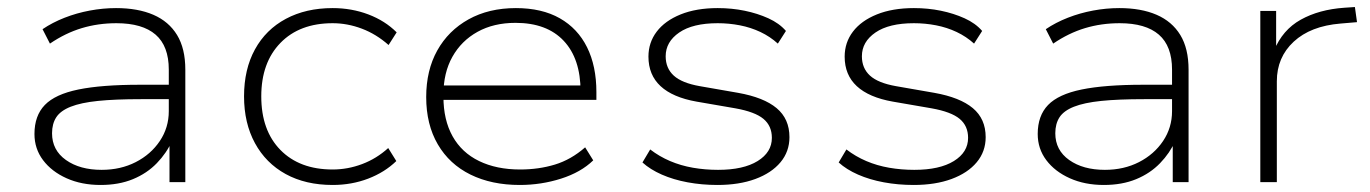

<svg xmlns="http://www.w3.org/2000/svg" viewBox="-20 -518 3895 546"><path d="M266 8Q212 8 169.5 -11Q127 -30 102.5 -62.5Q78 -95 78 -137Q78 -189 107.5 -219.5Q137 -250 203 -263.5Q269 -277 378 -277H473V-236H381Q307 -236 258.5 -231Q210 -226 181 -214.5Q152 -203 140 -184.5Q128 -166 128 -139Q128 -91 167.5 -63Q207 -35 269 -35Q323 -35 366 -57Q409 -79 434.5 -117Q460 -155 460 -202V-320Q460 -387 422.5 -419.5Q385 -452 311 -452Q259 -452 212.5 -438Q166 -424 122 -394L101 -435Q129 -454 163.5 -467.5Q198 -481 235.5 -488Q273 -495 310 -495Q372 -495 416 -476Q460 -457 483.5 -418.5Q507 -380 507 -320V0H462V-117H469Q454 -83 426 -54Q398 -25 358 -8.5Q318 8 266 8Z M926 8Q849 8 792.5 -23Q736 -54 705 -111Q674 -168 674 -244Q674 -321 705 -377.5Q736 -434 793 -464.5Q850 -495 926 -495Q980 -495 1027.5 -477Q1075 -459 1108 -426L1085 -390Q1050 -421 1009 -436.5Q968 -452 926 -452Q832 -452 777.5 -396Q723 -340 723 -244Q723 -147 777.5 -91.5Q832 -36 926 -36Q969 -36 1010 -51.5Q1051 -67 1084 -97L1107 -60Q1074 -28 1027 -10Q980 8 926 8Z M1458 8Q1378 8 1318 -21.5Q1258 -51 1225 -107.5Q1192 -164 1192 -242Q1192 -318 1223.5 -374.5Q1255 -431 1312.5 -463Q1370 -495 1447 -495Q1521 -495 1572 -466Q1623 -437 1649.5 -383.5Q1676 -330 1676 -256V-234H1222V-275H1653L1631 -258Q1631 -351 1583 -402Q1535 -453 1446 -453Q1384 -453 1338 -427.5Q1292 -402 1266.5 -356.5Q1241 -311 1241 -249V-243Q1241 -177 1267 -130.5Q1293 -84 1342.5 -60Q1392 -36 1459 -36Q1512 -36 1558 -50Q1604 -64 1644 -99L1667 -62Q1632 -28 1575.5 -10Q1519 8 1458 8Z M2020 8Q1976 8 1935.5 0.5Q1895 -7 1862 -21.5Q1829 -36 1807 -56L1829 -93Q1855 -73 1885.5 -60Q1916 -47 1950.5 -41Q1985 -35 2022 -35Q2094 -35 2134.5 -60Q2175 -85 2175 -126Q2175 -160 2151 -180Q2127 -200 2071 -210L1961 -229Q1893 -241 1858.5 -273Q1824 -305 1824 -357Q1824 -397 1847.5 -428Q1871 -459 1915.5 -477Q1960 -495 2021 -495Q2061 -495 2097.5 -487.5Q2134 -480 2165 -466Q2196 -452 2215 -430L2192 -394Q2170 -414 2142.5 -427Q2115 -440 2084 -446Q2053 -452 2021 -452Q1950 -452 1911.5 -425.5Q1873 -399 1873 -358Q1873 -324 1896 -303Q1919 -282 1970 -273L2079 -254Q2152 -241 2188.5 -210.5Q2225 -180 2225 -128Q2225 -87 2199.5 -56.5Q2174 -26 2128 -9Q2082 8 2020 8Z M2578 8Q2534 8 2493.5 0.5Q2453 -7 2420 -21.5Q2387 -36 2365 -56L2387 -93Q2413 -73 2443.5 -60Q2474 -47 2508.5 -41Q2543 -35 2580 -35Q2652 -35 2692.5 -60Q2733 -85 2733 -126Q2733 -160 2709 -180Q2685 -200 2629 -210L2519 -229Q2451 -241 2416.5 -273Q2382 -305 2382 -357Q2382 -397 2405.5 -428Q2429 -459 2473.5 -477Q2518 -495 2579 -495Q2619 -495 2655.5 -487.5Q2692 -480 2723 -466Q2754 -452 2773 -430L2750 -394Q2728 -414 2700.5 -427Q2673 -440 2642 -446Q2611 -452 2579 -452Q2508 -452 2469.5 -425.5Q2431 -399 2431 -358Q2431 -324 2454 -303Q2477 -282 2528 -273L2637 -254Q2710 -241 2746.5 -210.5Q2783 -180 2783 -128Q2783 -87 2757.5 -56.5Q2732 -26 2686 -9Q2640 8 2578 8Z M3119 8Q3065 8 3022.5 -11Q2980 -30 2955.5 -62.5Q2931 -95 2931 -137Q2931 -189 2960.5 -219.5Q2990 -250 3056 -263.5Q3122 -277 3231 -277H3326V-236H3234Q3160 -236 3111.5 -231Q3063 -226 3034 -214.5Q3005 -203 2993 -184.5Q2981 -166 2981 -139Q2981 -91 3020.5 -63Q3060 -35 3122 -35Q3176 -35 3219 -57Q3262 -79 3287.5 -117Q3313 -155 3313 -202V-320Q3313 -387 3275.5 -419.5Q3238 -452 3164 -452Q3112 -452 3065.5 -438Q3019 -424 2975 -394L2954 -435Q2982 -454 3016.5 -467.5Q3051 -481 3088.5 -488Q3126 -495 3163 -495Q3225 -495 3269 -476Q3313 -457 3336.5 -418.5Q3360 -380 3360 -320V0H3315V-117H3322Q3307 -83 3279 -54Q3251 -25 3211 -8.5Q3171 8 3119 8Z M3564 0V-487H3609V-374H3603Q3627 -433 3679 -462Q3731 -491 3803 -496L3833 -498L3839 -455L3792 -451Q3707 -444 3659 -399.5Q3611 -355 3611 -287V0Z"/></svg>

Font: Nunito Sans 10pt SemiExpanded ExtraLight
Style: Regular
Weight: 250
Width: 6
Designer: Vernon Adams
Foundry: Vernon Adams
Version: Version 3.101;gftools[0.9.27]